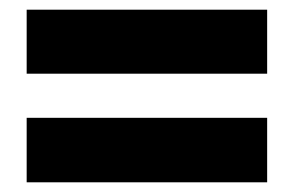

<svg xmlns="http://www.w3.org/2000/svg" viewBox="-20 -550 606 396"><path d="M35 -398H531V-530H35ZM35 -174H531V-307H35Z"/></svg>

Font: Noto Sans UI Black
Style: Italic
Weight: 900
Italic angle: -372°
Designer: Monotype Design Team
Foundry: Monotype Imaging Inc.
Version: Version 1.901